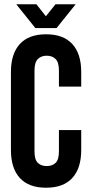

<svg xmlns="http://www.w3.org/2000/svg" viewBox="-20 -868 426 896"><path d="M359 -261V-168Q359 -83 317.5 -37.5Q276 8 195 8Q114 8 72.5 -37.5Q31 -83 31 -168V-532Q31 -617 72.5 -662.5Q114 -708 195 -708Q276 -708 317.5 -662.5Q359 -617 359 -532V-464H255V-539Q255 -577 239.5 -592.5Q224 -608 198 -608Q172 -608 156.5 -592.5Q141 -577 141 -539V-161Q141 -123 156.5 -108Q172 -93 198 -93Q224 -93 239.5 -108Q255 -123 255 -161V-261ZM150 -848 194 -792 239 -848H333L244 -737H145L56 -848Z"/></svg>

Font: BebasNeueW03-Regular
Style: Regular
Weight: 400
Designer: Ryoichi Tsunekawa
Foundry: Ryoichi Tsunekawa
Version: Version 1.30